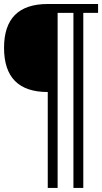

<svg xmlns="http://www.w3.org/2000/svg" viewBox="-20 -718 505 950"><path d="M216.3 211.9V-262.7Q0 -262.7 0 -481.4Q0 -698.2 216.3 -698.2H465.3V-654.3H392.1V211.9H343.3V-654.3H265.1V211.9Z"/></svg>

Font: Sansation
Style: Regular
Weight: 400
Designer: Bernd Montag
Version: Version 1.301